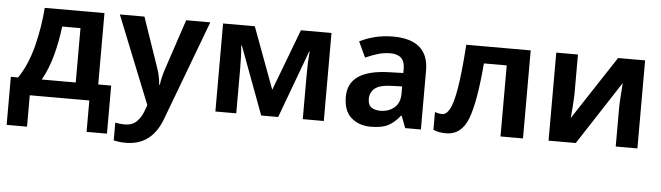

<svg xmlns="http://www.w3.org/2000/svg" viewBox="-49 -748 4072 1182"><g transform="rotate(5 1987.5 -157.5)"><path d="M416 -439V-103H206Q246 -174 269 -260.5Q292 -347 303 -439ZM555 -544H186Q177 -422 147 -305Q117 -188 60 -103H15V194H141V0H509V194H635V-103H555Z M650 -544 867 -3 855 31Q841 72 813.5 100Q786 128 739 128Q722 128 706 126Q690 124 680 122V232Q694 235 712 237.5Q730 240 756 240Q916 240 978 71L1209 -544H1060L958 -238Q939 -183 933 -134H929Q925 -188 907 -238L802 -544Z M1958 -544H1769L1625 -164L1484 -544H1288V0H1417V-276Q1417 -358 1411 -419H1415L1571 0H1676L1831 -418H1834Q1828 -358 1828 -280V0H1958Z M2420 -254V-209Q2420 -152 2385 -122.5Q2350 -93 2299 -93Q2265 -93 2243.5 -108Q2222 -123 2222 -160Q2222 -200 2252 -225Q2282 -250 2359 -252ZM2337 -555Q2280 -555 2227 -542Q2174 -529 2132 -507L2177 -411Q2215 -428 2253 -439.5Q2291 -451 2331 -451Q2420 -451 2420 -363V-337L2326 -334Q2080 -325 2080 -161Q2080 -73 2128 -31.5Q2176 10 2249 10Q2317 10 2355.5 -10Q2394 -30 2429 -74H2433L2461 0H2558V-364Q2558 -555 2337 -555Z M3189 0V-544H2791Q2779 -370 2763 -275Q2747 -180 2726.5 -143Q2706 -106 2680 -106Q2658 -106 2635 -115V-5Q2666 10 2714 10Q2808 10 2848.5 -93.5Q2889 -197 2909 -439H3050V0Z M3481 -544H3347V0H3515L3771 -393Q3770 -370 3766 -320.5Q3762 -271 3762 -234V0H3896V-544H3729L3471 -151Q3473 -167 3477 -222.5Q3481 -278 3481 -310Z"/></g></svg>

Font: Noto Sans UI
Style: Bold
Weight: 700
Designer: Monotype Design Team
Foundry: Monotype Imaging Inc.
Version: Version 1.901